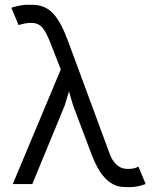

<svg xmlns="http://www.w3.org/2000/svg" viewBox="-20 -763 640 796"><path d="M488 12C530 15 552 11 584 0L554 -72C538 -64 525 -62 503 -63C470 -65 448 -91 436 -122L265 -585C225 -694 189 -740 119 -743C78 -745 57 -740 27 -731L57 -659C78 -665 93 -669 114 -668C146 -666 163 -651 189 -585L232 -475L33 0H114L248 -325L266 -384L283 -326L360 -122C391 -40 432 8 488 12Z"/></svg>

Font: Kreadon Medium
Style: Regular
Weight: 500
Designer: kohakuno
Foundry: StudioGnu
Version: Version 1.000;Glyphs 3.1.2 (3151)